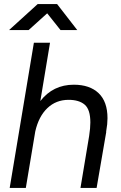

<svg xmlns="http://www.w3.org/2000/svg" viewBox="-20 -932 598 952"><path d="M148 -720H228L180 -431Q243 -512 346 -512Q425 -512 469 -470Q513 -428 513 -346Q513 -317 507 -284L506 -279H507L459 0H379L422 -258Q428 -297 428 -325Q428 -389 400 -413Q372 -437 320 -437Q258 -437 215 -396Q172 -355 155 -281L108 0H28ZM167 -912H263L363 -783H280L214 -866L122 -783H25Z"/></svg>

Font: Oak Sans
Style: Italic
Weight: 400
Italic angle: -9.49998°
Foundry: Erik Kennedy, Walven
Version: Version 1.000